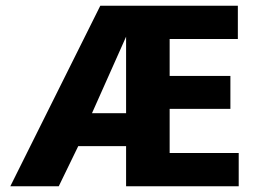

<svg xmlns="http://www.w3.org/2000/svg" viewBox="-20 -650 887 670"><path d="M330 -630H810V-514H572V-385H784V-270H572V-116H813V0H420V-140H253L185 0H16ZM420 -522 301 -255H420Z"/></svg>

Font: Mukta Malar ExtraBold
Style: Regular
Weight: 800
Designer: Aadarsh Rajan, Girish Dalvi, Yashodeep Gholap
Foundry: Ek Type
Version: Version 2.538;PS 1.000;hotconv 16.6.51;makeotf.lib2.5.65220;